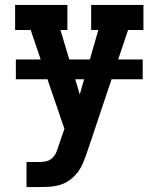

<svg xmlns="http://www.w3.org/2000/svg" viewBox="-20 -540 640 775"><path d="M87 215V114H139Q154 114 168 110.5Q182 107 192 97Q202 87 207.5 74Q213 61 217 47L240 -20L120 -371L104 -419H41V-520H252V-419H224L302 -159L377 -419H348V-520H559V-419H497L330 79Q323 99 314.5 119Q306 139 293 156Q280 173 262.5 186Q245 199 224.5 205.5Q204 212 182.5 213.5Q161 215 139 215ZM44 -220V-300H556V-220Z"/></svg>

Font: Iosevka Etoile
Style: Bold
Weight: 700
Designer: Belleve Invis
Foundry: Belleve Invis
Version: Version 28.1.0; ttfautohint (v1.8.4)